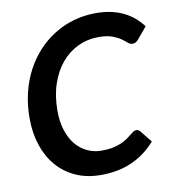

<svg xmlns="http://www.w3.org/2000/svg" viewBox="-82 -804 806 885"><g transform="rotate(-10 320.5 -361.5)"><path d="M342.5 -102C318.2 -102 295.7 -106.9 275 -116.8C254.3 -126.6 236.4 -140.8 221.2 -159.2C206.1 -177.8 194.2 -200.3 185.8 -227C177.2 -253.7 173 -283.8 173 -317.5C173 -363.8 179.2 -405.6 191.8 -442.8C204.2 -479.9 221.5 -511.7 243.5 -538C265.5 -564.3 291.4 -584.6 321.2 -598.8C351.1 -612.9 383.3 -620 418 -620C444.3 -620 465.6 -617 481.8 -611C497.9 -605 511.1 -598.4 521.2 -591.2C531.4 -584.1 539.8 -577.5 546.5 -571.5C553.2 -565.5 560.2 -562.5 567.5 -562.5C574.2 -562.5 579.8 -564 584.2 -567C588.8 -570 592.7 -573.5 596 -577.5L641 -631.5C629.7 -646.5 616.9 -660.1 602.8 -672.2C588.6 -684.4 572.8 -694.8 555.2 -703.5C537.8 -712.2 518.2 -718.9 496.5 -723.8C474.8 -728.6 450.8 -731 424.5 -731C388.8 -731 354.6 -726.3 321.8 -717C288.9 -707.7 258.2 -694.2 229.8 -676.5C201.2 -658.8 175.4 -637.5 152.2 -612.5C129.1 -587.5 109.2 -559.2 92.5 -527.8C75.8 -496.2 63 -461.9 54 -424.8C45 -387.6 40.5 -348.2 40.5 -306.5C40.5 -261.2 46.8 -219.3 59.2 -181C71.8 -142.7 89.9 -109.5 113.8 -81.5C137.6 -53.5 166.8 -31.6 201.5 -15.8C236.2 0.1 275.8 8 320.5 8C375.5 8 424.2 -1.6 466.5 -20.8C508.8 -39.9 545.7 -67.5 577 -103.5L531.5 -160C529.8 -161.7 527.7 -163.3 525 -165C522.3 -166.7 518.8 -167.5 514.5 -167.5C509.8 -167.5 505.2 -165.9 500.5 -162.8C495.8 -159.6 490.5 -155.5 484.5 -150.5C478.5 -145.5 471.6 -140.2 463.8 -134.8C455.9 -129.2 446.3 -124 435 -119C423.7 -114 410.5 -109.9 395.5 -106.8C380.5 -103.6 362.8 -102 342.5 -102Z"/></g></svg>

Font: Lato
Style: Bold Italic
Weight: 700
Italic angle: -7°
Designer: Lukasz Dziedzic
Foundry: tyPoland Lukasz Dziedzic
Version: Version 2.007; 2014-02-27